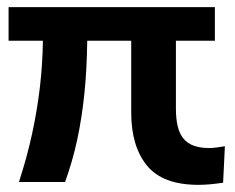

<svg xmlns="http://www.w3.org/2000/svg" viewBox="-20 -509 658 537"><path d="M535 8Q435 8 391 -46Q347 -100 347 -194V-395H224Q223 -315 216 -247Q209 -179 196 -118.5Q183 -58 162 0H33Q56 -71 70 -136Q84 -201 91.5 -264.5Q99 -328 100 -395H4V-489H581V-395H472V-205Q472 -177 477 -156Q482 -135 493 -121.5Q504 -108 522 -101.5Q540 -95 565 -95Q575 -95 586 -96.5Q597 -98 609 -100L604 2Q584 5 567 6.5Q550 8 535 8Z"/></svg>

Font: Nunito Sans 12pt ExtraLight
Style: Regular
Weight: 200
Designer: Vernon Adams
Foundry: Vernon Adams
Version: Version 3.101;gftools[0.9.27]